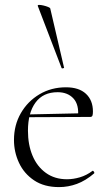

<svg xmlns="http://www.w3.org/2000/svg" viewBox="-20 -751 445 783"><path d="M221 12Q160 12 119 -15.5Q78 -43 57.5 -87Q37 -131 37 -180Q37 -241 65 -289.5Q93 -338 141 -366.5Q189 -395 249 -395Q302 -395 330.5 -368.5Q359 -342 359 -296Q359 -285 357 -279.5Q355 -274 347 -274H298Q303 -324 279.5 -349.5Q256 -375 215 -375Q156 -375 125 -333Q94 -291 94 -218Q94 -161 112.5 -116.5Q131 -72 167 -46Q203 -20 253 -20Q279 -20 306 -28Q333 -36 357 -54Q359 -56 362.5 -51.5Q366 -47 364 -44Q329 -14 293.5 -1Q258 12 221 12ZM81 -273 80 -284 310 -289V-274ZM134 -727Q133 -731 140 -731Q147 -731 157.5 -728.5Q168 -726 176.5 -722.5Q185 -719 185 -716L241 -476Q243 -474 237.5 -472.5Q232 -471 231 -474Z"/></svg>

Font: Cormorant Garamond Light
Style: Regular
Weight: 300
Designer: Christian Thalmann (Catharsis Fonts)
Foundry: Catharsis Fonts
Version: Version 4.001